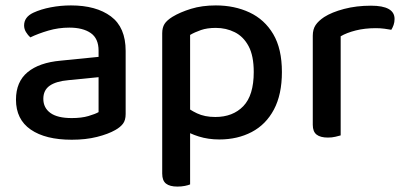

<svg xmlns="http://www.w3.org/2000/svg" viewBox="-20 -502 1495 709"><path d="M245 -66Q281 -66 306.5 -73.5Q332 -81 344 -88V-217L233 -206Q187 -202 163.5 -185.5Q140 -169 140 -137Q140 -104 166 -85Q192 -66 245 -66ZM242 -482Q335 -482 389.5 -441.5Q444 -401 444 -314V-81Q444 -58 434 -45Q424 -32 406 -22Q380 -7 338.5 3.5Q297 14 245 14Q148 14 93.5 -23.5Q39 -61 39 -134Q39 -200 82 -235.5Q125 -271 204 -278L344 -292V-315Q344 -360 315 -380Q286 -400 236 -400Q196 -400 158.5 -389Q121 -378 92 -364Q83 -372 76 -383.5Q69 -395 69 -408Q69 -439 103 -455Q131 -468 167.5 -475Q204 -482 242 -482Z M790 13Q857 13 909.5 -14.5Q962 -42 991.5 -97.5Q1021 -153 1021 -236Q1021 -322 989 -376Q957 -430 901.5 -456Q846 -482 777 -482Q726 -482 685.5 -469.5Q645 -457 617 -440Q596 -427 587.5 -413.5Q579 -400 579 -379V-50H682V-373Q699 -383 722 -391Q745 -399 777 -399Q815 -399 847 -383Q879 -367 898 -331.5Q917 -296 917 -236Q917 -150 878.5 -110Q840 -70 775 -70Q736 -70 707.5 -83.5Q679 -97 660 -114V-23Q679 -9 714 2Q749 13 790 13ZM682 -80 579 -82V139Q579 165 593 176Q607 187 635 187Q650 187 662.5 184.5Q675 182 682 179Z M1238 -368V-221H1135V-370Q1135 -394 1145.5 -409.5Q1156 -425 1177 -439Q1205 -457 1250.5 -469Q1296 -481 1350 -481Q1437 -481 1437 -432Q1437 -420 1433.5 -410Q1430 -400 1425 -392Q1415 -394 1399.5 -396Q1384 -398 1368 -398Q1327 -398 1293.5 -389.5Q1260 -381 1238 -368ZM1135 -264 1238 -255V-2Q1231 0 1218.5 3Q1206 6 1191 6Q1163 6 1149 -5Q1135 -16 1135 -41Z"/></svg>

Font: Baloo Bhaijaan 2 Medium
Style: Regular
Weight: 500
Designer: Sanskriti Dholi, Noopur Datye and Ek Type
Foundry: Ek Type
Version: Version 1.701